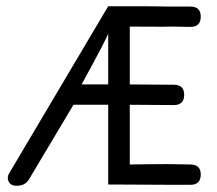

<svg xmlns="http://www.w3.org/2000/svg" viewBox="-20 -591 695 614"><path d="M512 -570C512 -570 484 -571 443 -571H326L10 -38C-1 -22 6 2 30 3C50 4 64 -3 73 -18L215 -256H326V-1L534 0H589C611 0 622 -11 622 -33C622 -54 611 -65 589 -65L532 -66C532 -67 395 -65 395 -65V-256L536 -255C558 -255 569 -266 569 -288C569 -309 558 -320 536 -320L395 -321V-506C395 -506 526 -505 525 -506L589 -505C611 -505 622 -516 622 -538C622 -559 611 -570 589 -570ZM326 -484V-321H241C294 -418 323 -473 326 -484Z"/></svg>

Font: GFS Philostratos
Style: Regular
Weight: 400
Designer: George D. Matthiopoulos
Foundry: George D. Matthiopoulos
Version: Version 1.000